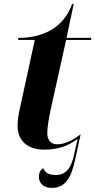

<svg xmlns="http://www.w3.org/2000/svg" viewBox="-20 -721 466 938"><path d="M232 197C300 197 328 148 348 55L374 -65C341 -39 299 -16 260 -16C224 -16 211 -41 211 -71C211 -101 220 -149 226 -178L303 -526H425L426 -536H305L340 -701H332C291 -587 193 -536 70 -536L68 -526H150L77 -191C70 -161 66 -135 66 -103C67 -31 118 10 195 10C263 10 309 -6 359 -42L341 38C327 102 301 134 251 134C211 134 197 116 191 100C177 110 170 124 170 143C170 172 191 197 232 197Z"/></svg>

Font: Noto Serif Display
Style: Bold Italic
Weight: 700
Italic angle: -12°
Designer: Monotype Design Team
Foundry: Monotype Imaging Inc.
Version: Version 2.009